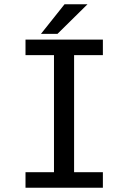

<svg xmlns="http://www.w3.org/2000/svg" viewBox="-20 -887 610 907"><path d="M173.5 -727 285 -867H393.5L251.5 -727ZM466 -626.5H330V-73.5H466V0H100.5V-73.5H235V-626.5H100.5V-700H466Z"/></svg>

Font: League Mono Narrow
Style: Regular
Weight: 400
Width: 3
Designer: Tyler Finck
Foundry: The League of Moveable Type / Tyler Finck
Version: Version 2.210